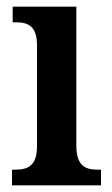

<svg xmlns="http://www.w3.org/2000/svg" viewBox="-20 -556 337 576"><path d="M16 0H283V-47H273C235 -47 209 -59 209 -120V-536H18V-489H29C65 -489 91 -477 91 -420V-117C91 -59 64 -47 26 -47H16Z"/></svg>

Font: Noto Serif Sinhala Condensed SemiBold
Style: Regular
Weight: 600
Width: 3
Designer: Jelle Bosma - Monotype Design Team
Foundry: Monotype Imaging Inc.
Version: Version 2.007